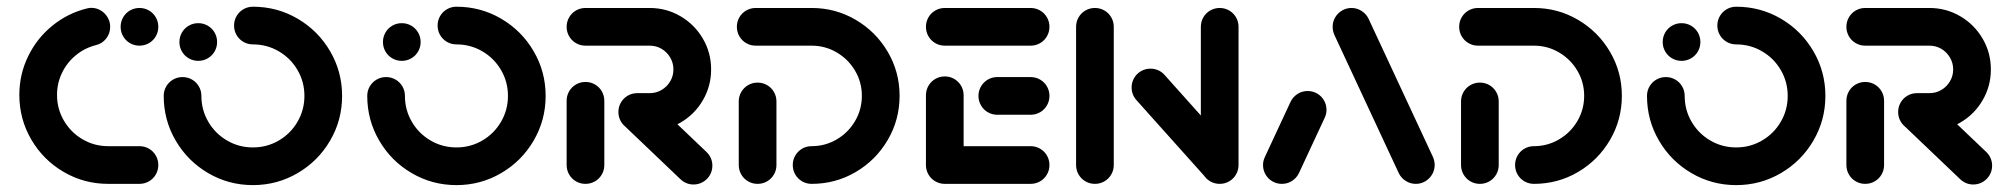

<svg xmlns="http://www.w3.org/2000/svg" viewBox="-20 -542 5924 566"><path d="M37 -262.2Q37 -322.6 62.8 -375.7Q88.5 -428.9 133.9 -465.9Q179.3 -503 235.9 -517Q243.3 -518.9 249.3 -518.9Q264.1 -518.9 276.9 -511.3Q289.6 -503.7 297.2 -490.9Q304.8 -478.1 304.8 -463Q304.8 -443.3 293 -428.3Q281.1 -413.3 262.6 -408.9Q230 -400.7 203.9 -379.4Q177.8 -358.1 163 -327.6Q148.1 -297 148.1 -262.2Q148.1 -221.1 168.3 -186.5Q188.5 -151.9 223.1 -131.5Q257.8 -111.1 298.9 -111.1H391.1Q406.3 -111.1 419.1 -103.7Q431.9 -96.3 439.3 -83.5Q446.7 -70.7 446.7 -55.6Q446.7 -40.4 439.3 -27.6Q431.9 -14.8 419.1 -7.4Q406.3 0 391.1 0H298.9Q227.8 0 167.6 -35.2Q107.4 -70.4 72.2 -130.7Q37 -191.1 37 -262.2ZM335.6 -463Q335.6 -478.1 343 -490.9Q350.4 -503.7 363.1 -511.1Q375.9 -518.5 391.1 -518.5Q406.3 -518.5 419.1 -511.1Q431.9 -503.7 439.3 -490.9Q446.7 -478.1 446.7 -463Q446.7 -447.8 439.3 -435Q431.9 -422.2 419.1 -414.8Q406.3 -407.4 391.1 -407.4Q375.9 -407.4 363.1 -414.8Q350.4 -422.2 343 -435Q335.6 -447.8 335.6 -463Z M508.9 -418.1Q508.9 -433.3 516.3 -446.1Q523.7 -458.9 536.5 -466.3Q549.3 -473.7 564.4 -473.7Q579.6 -473.7 592.4 -466.3Q605.2 -458.9 612.6 -446.1Q620 -433.3 620 -418.1Q620 -403 612.6 -390.2Q605.2 -377.4 592.4 -370Q579.6 -362.6 564.4 -362.6Q549.3 -362.6 536.5 -370Q523.7 -377.4 516.3 -390.2Q508.9 -403 508.9 -418.1ZM670 -466.7Q670 -481.9 677.4 -494.6Q684.8 -507.4 697.6 -514.8Q710.4 -522.2 725.6 -522.2Q797 -522.2 857.4 -486.9Q917.8 -451.5 953.1 -391.1Q988.5 -330.7 988.5 -259.3Q988.5 -187.8 953.1 -127.4Q917.8 -67 857.4 -31.7Q797 3.7 725.6 3.7Q654.1 3.7 593.7 -31.7Q533.3 -67 498 -127.4Q462.6 -187.8 462.6 -259.3Q462.6 -274.4 470 -287.2Q477.4 -300 490.2 -307.4Q503 -314.8 518.1 -314.8Q533.3 -314.8 546.1 -307.4Q558.9 -300 566.3 -287.2Q573.7 -274.4 573.7 -259.3Q573.7 -217.8 594.1 -183Q614.4 -148.1 649.3 -127.8Q684.1 -107.4 725.6 -107.4Q767 -107.4 801.9 -127.8Q836.7 -148.1 857 -183Q877.4 -217.8 877.4 -259.3Q877.4 -300.7 857 -335.6Q836.7 -370.4 801.9 -390.7Q767 -411.1 725.6 -411.1Q710.4 -411.1 697.6 -418.5Q684.8 -425.9 677.4 -438.7Q670 -451.5 670 -466.7Z M1108.9 -418.1Q1108.9 -433.3 1116.3 -446.1Q1123.7 -458.9 1136.5 -466.3Q1149.3 -473.7 1164.4 -473.7Q1179.6 -473.7 1192.4 -466.3Q1205.2 -458.9 1212.6 -446.1Q1220 -433.3 1220 -418.1Q1220 -403 1212.6 -390.2Q1205.2 -377.4 1192.4 -370Q1179.6 -362.6 1164.4 -362.6Q1149.3 -362.6 1136.5 -370Q1123.7 -377.4 1116.3 -390.2Q1108.9 -403 1108.9 -418.1ZM1270 -466.7Q1270 -481.9 1277.4 -494.6Q1284.8 -507.4 1297.6 -514.8Q1310.4 -522.2 1325.6 -522.2Q1397 -522.2 1457.4 -486.9Q1517.8 -451.5 1553.1 -391.1Q1588.5 -330.7 1588.5 -259.3Q1588.5 -187.8 1553.1 -127.4Q1517.8 -67 1457.4 -31.7Q1397 3.7 1325.6 3.7Q1254.1 3.7 1193.7 -31.7Q1133.3 -67 1098 -127.4Q1062.6 -187.8 1062.6 -259.3Q1062.6 -274.4 1070 -287.2Q1077.4 -300 1090.2 -307.4Q1103 -314.8 1118.1 -314.8Q1133.3 -314.8 1146.1 -307.4Q1158.9 -300 1166.3 -287.2Q1173.7 -274.4 1173.7 -259.3Q1173.7 -217.8 1194.1 -183Q1214.4 -148.1 1249.3 -127.8Q1284.1 -107.4 1325.6 -107.4Q1367 -107.4 1401.9 -127.8Q1436.7 -148.1 1457 -183Q1477.4 -217.8 1477.4 -259.3Q1477.4 -300.7 1457 -335.6Q1436.7 -370.4 1401.9 -390.7Q1367 -411.1 1325.6 -411.1Q1310.4 -411.1 1297.6 -418.5Q1284.8 -425.9 1277.4 -438.7Q1270 -451.5 1270 -466.7Z M1705.9 0Q1690.7 0 1678 -7.4Q1665.2 -14.8 1657.8 -27.6Q1650.4 -40.4 1650.4 -55.6V-244.8Q1650.4 -260 1657.8 -272.8Q1665.2 -285.6 1678 -293Q1690.7 -300.4 1705.9 -300.4Q1721.1 -300.4 1733.9 -293Q1746.7 -285.6 1754.1 -272.8Q1761.5 -260 1761.5 -244.8V-55.6Q1761.5 -40.4 1754.1 -27.6Q1746.7 -14.8 1733.9 -7.4Q1721.1 0 1705.9 0ZM2080 -53.7Q2080 -38.5 2072.6 -25.7Q2065.2 -13 2052.4 -5.6Q2039.6 1.9 2024.4 1.9Q2013.3 1.9 2003.5 -2.2Q1993.7 -6.3 1985.9 -13.7L1820.4 -171.5Q1812.2 -179.6 1807.6 -189.8Q1803 -200 1803 -211.9Q1803 -227 1810.4 -239.8Q1817.8 -252.6 1830.6 -260Q1843.3 -267.4 1858.5 -267.4Q1869.3 -267.4 1879.3 -263.3Q1889.3 -259.3 1896.7 -252.2L2063 -93.7Q2071.1 -85.9 2075.6 -75.6Q2080 -65.2 2080 -53.7ZM1803 -211.9Q1803 -227 1810.4 -239.8Q1817.8 -252.6 1830.6 -260Q1843.3 -267.4 1858.5 -267.4H1895.2Q1914.4 -267.4 1930.4 -276.9Q1946.3 -286.3 1955.7 -302.2Q1965.2 -318.1 1965.2 -337.4Q1965.2 -356.3 1955.7 -372.4Q1946.3 -388.5 1930.4 -398Q1914.4 -407.4 1895.2 -407.4H1705.9Q1690.7 -407.4 1678 -414.8Q1665.2 -422.2 1657.8 -435Q1650.4 -447.8 1650.4 -463Q1650.4 -478.1 1657.8 -490.9Q1665.2 -503.7 1678 -511.1Q1690.7 -518.5 1705.9 -518.5H1895.2Q1944.4 -518.5 1986.1 -494.1Q2027.8 -469.6 2052 -428.1Q2076.3 -386.7 2076.3 -337.4Q2076.3 -288.1 2052 -246.5Q2027.8 -204.8 1986.1 -180.6Q1944.4 -156.3 1895.2 -156.3H1858.5Q1843.3 -156.3 1830.6 -163.7Q1817.8 -171.1 1810.4 -183.9Q1803 -196.7 1803 -211.9Z M2213.3 -298.5Q2228.5 -298.5 2241.3 -291.1Q2254.1 -283.7 2261.5 -270.9Q2268.9 -258.1 2268.9 -243V-55.6Q2268.9 -40.4 2261.5 -27.6Q2254.1 -14.8 2241.3 -7.4Q2228.5 0 2213.3 0Q2198.1 0 2185.4 -7.4Q2172.6 -14.8 2165.2 -27.6Q2157.8 -40.4 2157.8 -55.6V-243Q2157.8 -258.1 2165.2 -270.9Q2172.6 -283.7 2185.4 -291.1Q2198.1 -298.5 2213.3 -298.5ZM2317 -55.6Q2317 -70.7 2324.4 -83.5Q2331.9 -96.3 2344.6 -103.7Q2357.4 -111.1 2372.6 -111.1Q2412.6 -111.1 2446.7 -131.1Q2480.7 -151.1 2500.7 -185.2Q2520.7 -219.3 2520.7 -259.6Q2520.7 -299.6 2500.7 -333.5Q2480.7 -367.4 2446.7 -387.4Q2412.6 -407.4 2372.6 -407.4H2207.8Q2192.6 -407.4 2179.8 -414.8Q2167 -422.2 2159.6 -435Q2152.2 -447.8 2152.2 -463Q2152.2 -478.1 2159.6 -490.9Q2167 -503.7 2179.8 -511.1Q2192.6 -518.5 2207.8 -518.5H2372.6Q2443 -518.5 2502.4 -483.7Q2561.9 -448.9 2596.9 -389.4Q2631.9 -330 2631.9 -259.6Q2631.9 -188.9 2596.9 -129.3Q2561.9 -69.6 2502.4 -34.8Q2443 0 2372.6 0Q2357.4 0 2344.6 -7.4Q2331.9 -14.8 2324.4 -27.6Q2317 -40.4 2317 -55.6Z M2709.6 -51.9V-261.1Q2709.6 -276.3 2717 -289.1Q2724.4 -301.9 2737.2 -309.3Q2750 -316.7 2765.2 -316.7Q2780.4 -316.7 2793.1 -309.3Q2805.9 -301.9 2813.3 -289.1Q2820.7 -276.3 2820.7 -261.1V-51.9ZM3073.7 -55.6Q3073.7 -40.4 3066.3 -27.6Q3058.9 -14.8 3046.1 -7.4Q3033.3 0 3018.1 0H2765.2Q2750 0 2737.2 -7.4Q2724.4 -14.8 2717 -27.6Q2709.6 -40.4 2709.6 -55.6Q2709.6 -70.7 2717 -83.5Q2724.4 -96.3 2737.2 -103.7Q2750 -111.1 2765.2 -111.1H3018.1Q3033.3 -111.1 3046.1 -103.7Q3058.9 -96.3 3066.3 -83.5Q3073.7 -70.7 3073.7 -55.6ZM2864.4 -259.3Q2864.4 -274.4 2871.9 -287.2Q2879.3 -300 2892 -307.4Q2904.8 -314.8 2920 -314.8H3018.1Q3033.3 -314.8 3046.1 -307.4Q3058.9 -300 3066.3 -287.2Q3073.7 -274.4 3073.7 -259.3Q3073.7 -244.1 3066.3 -231.3Q3058.9 -218.5 3046.1 -211.1Q3033.3 -203.7 3018.1 -203.7H2920Q2904.8 -203.7 2892 -211.1Q2879.3 -218.5 2871.9 -231.3Q2864.4 -244.1 2864.4 -259.3ZM2709.6 -463Q2709.6 -478.1 2717 -490.9Q2724.4 -503.7 2737.2 -511.1Q2750 -518.5 2765.2 -518.5H3018.1Q3033.3 -518.5 3046.1 -511.1Q3058.9 -503.7 3066.3 -490.9Q3073.7 -478.1 3073.7 -463Q3073.7 -447.8 3066.3 -435Q3058.9 -422.2 3046.1 -414.8Q3033.3 -407.4 3018.1 -407.4H2765.2Q2750 -407.4 2737.2 -414.8Q2724.4 -422.2 2717 -435Q2709.6 -447.8 2709.6 -463Z M3207.8 0Q3192.6 0 3179.8 -7.4Q3167 -14.8 3159.6 -27.6Q3152.2 -40.4 3152.2 -55.6V-463Q3152.2 -478.1 3159.6 -490.9Q3167 -503.7 3179.8 -511.1Q3192.6 -518.5 3207.8 -518.5Q3223 -518.5 3235.7 -511.1Q3248.5 -503.7 3255.9 -490.9Q3263.3 -478.1 3263.3 -463V-55.6Q3263.3 -40.4 3255.9 -27.6Q3248.5 -14.8 3235.7 -7.4Q3223 0 3207.8 0ZM3315.9 -284.1Q3315.9 -299.3 3323.3 -312Q3330.7 -324.8 3343.5 -332.2Q3356.3 -339.6 3371.5 -339.6Q3383.7 -339.6 3394.4 -334.8Q3405.2 -330 3413 -321.1L3621.5 -88.1L3538.5 -14.1L3330 -247Q3315.9 -263 3315.9 -284.1ZM3575.6 0Q3560.4 0 3547.6 -7.4Q3534.8 -14.8 3527.4 -27.6Q3520 -40.4 3520 -55.6V-463Q3520 -478.1 3527.4 -490.9Q3534.8 -503.7 3547.6 -511.1Q3560.4 -518.5 3575.6 -518.5Q3590.7 -518.5 3603.5 -511.1Q3616.3 -503.7 3623.7 -490.9Q3631.1 -478.1 3631.1 -463V-55.6Q3631.1 -40.4 3623.7 -27.6Q3616.3 -14.8 3603.5 -7.4Q3590.7 0 3575.6 0Z M3758.9 0Q3743.7 0 3730.9 -7.4Q3718.1 -14.8 3710.7 -27.6Q3703.3 -40.4 3703.3 -55.6Q3703.3 -68.5 3709.3 -80.4L3784.8 -242.6Q3791.9 -256.7 3805.2 -265.2Q3818.5 -273.7 3834.8 -273.7Q3850 -273.7 3862.8 -266.3Q3875.6 -258.9 3883 -246.1Q3890.4 -233.3 3890.4 -218.1Q3890.4 -205.2 3884.4 -193.3L3808.9 -31.1Q3801.9 -17 3788.5 -8.5Q3775.2 0 3758.9 0ZM4209.3 -55.6Q4209.3 -40.7 4201.9 -28Q4194.4 -15.2 4181.7 -7.6Q4168.9 0 4153.7 0Q4137.8 0 4124.3 -8.5Q4110.7 -17 4103.7 -31.1L3914.1 -438.1Q3908.5 -450.4 3908.5 -463Q3908.5 -477.8 3915.9 -490.6Q3923.3 -503.3 3936.1 -510.9Q3948.9 -518.5 3964.1 -518.5Q3980 -518.5 3993.5 -510Q4007 -501.5 4014.1 -487.4L4203.7 -80.4Q4209.3 -68.1 4209.3 -55.6Z M4342.6 -298.5Q4357.8 -298.5 4370.6 -291.1Q4383.3 -283.7 4390.7 -270.9Q4398.1 -258.1 4398.1 -243V-55.6Q4398.1 -40.4 4390.7 -27.6Q4383.3 -14.8 4370.6 -7.4Q4357.8 0 4342.6 0Q4327.4 0 4314.6 -7.4Q4301.9 -14.8 4294.4 -27.6Q4287 -40.4 4287 -55.6V-243Q4287 -258.1 4294.4 -270.9Q4301.9 -283.7 4314.6 -291.1Q4327.4 -298.5 4342.6 -298.5ZM4446.3 -55.6Q4446.3 -70.7 4453.7 -83.5Q4461.1 -96.3 4473.9 -103.7Q4486.7 -111.1 4501.9 -111.1Q4541.9 -111.1 4575.9 -131.1Q4610 -151.1 4630 -185.2Q4650 -219.3 4650 -259.6Q4650 -299.6 4630 -333.5Q4610 -367.4 4575.9 -387.4Q4541.9 -407.4 4501.9 -407.4H4337Q4321.9 -407.4 4309.1 -414.8Q4296.3 -422.2 4288.9 -435Q4281.5 -447.8 4281.5 -463Q4281.5 -478.1 4288.9 -490.9Q4296.3 -503.7 4309.1 -511.1Q4321.9 -518.5 4337 -518.5H4501.9Q4572.2 -518.5 4631.7 -483.7Q4691.1 -448.9 4726.1 -389.4Q4761.1 -330 4761.1 -259.6Q4761.1 -188.9 4726.1 -129.3Q4691.1 -69.6 4631.7 -34.8Q4572.2 0 4501.9 0Q4486.7 0 4473.9 -7.4Q4461.1 -14.8 4453.7 -27.6Q4446.3 -40.4 4446.3 -55.6Z M4881.5 -418.1Q4881.5 -433.3 4888.9 -446.1Q4896.3 -458.9 4909.1 -466.3Q4921.9 -473.7 4937 -473.7Q4952.2 -473.7 4965 -466.3Q4977.8 -458.9 4985.2 -446.1Q4992.6 -433.3 4992.6 -418.1Q4992.6 -403 4985.2 -390.2Q4977.8 -377.4 4965 -370Q4952.2 -362.6 4937 -362.6Q4921.9 -362.6 4909.1 -370Q4896.3 -377.4 4888.9 -390.2Q4881.5 -403 4881.5 -418.1ZM5042.6 -466.7Q5042.6 -481.9 5050 -494.6Q5057.4 -507.4 5070.2 -514.8Q5083 -522.2 5098.1 -522.2Q5169.6 -522.2 5230 -486.9Q5290.4 -451.5 5325.7 -391.1Q5361.1 -330.7 5361.1 -259.3Q5361.1 -187.8 5325.7 -127.4Q5290.4 -67 5230 -31.7Q5169.6 3.7 5098.1 3.7Q5026.7 3.7 4966.3 -31.7Q4905.9 -67 4870.6 -127.4Q4835.2 -187.8 4835.2 -259.3Q4835.2 -274.4 4842.6 -287.2Q4850 -300 4862.8 -307.4Q4875.6 -314.8 4890.7 -314.8Q4905.9 -314.8 4918.7 -307.4Q4931.5 -300 4938.9 -287.2Q4946.3 -274.4 4946.3 -259.3Q4946.3 -217.8 4966.7 -183Q4987 -148.1 5021.9 -127.8Q5056.7 -107.4 5098.1 -107.4Q5139.6 -107.4 5174.4 -127.8Q5209.3 -148.1 5229.6 -183Q5250 -217.8 5250 -259.3Q5250 -300.7 5229.6 -335.6Q5209.3 -370.4 5174.4 -390.7Q5139.6 -411.1 5098.1 -411.1Q5083 -411.1 5070.2 -418.5Q5057.4 -425.9 5050 -438.7Q5042.6 -451.5 5042.6 -466.7Z M5478.5 0Q5463.3 0 5450.6 -7.4Q5437.8 -14.8 5430.4 -27.6Q5423 -40.4 5423 -55.6V-244.8Q5423 -260 5430.4 -272.8Q5437.8 -285.6 5450.6 -293Q5463.3 -300.4 5478.5 -300.4Q5493.7 -300.4 5506.5 -293Q5519.3 -285.6 5526.7 -272.8Q5534.1 -260 5534.1 -244.8V-55.6Q5534.1 -40.4 5526.7 -27.6Q5519.3 -14.8 5506.5 -7.4Q5493.7 0 5478.5 0ZM5852.6 -53.7Q5852.6 -38.5 5845.2 -25.7Q5837.8 -13 5825 -5.6Q5812.2 1.9 5797 1.9Q5785.9 1.9 5776.1 -2.2Q5766.3 -6.3 5758.5 -13.7L5593 -171.5Q5584.8 -179.6 5580.2 -189.8Q5575.6 -200 5575.6 -211.9Q5575.6 -227 5583 -239.8Q5590.4 -252.6 5603.1 -260Q5615.9 -267.4 5631.1 -267.4Q5641.9 -267.4 5651.9 -263.3Q5661.9 -259.3 5669.3 -252.2L5835.6 -93.7Q5843.7 -85.9 5848.1 -75.6Q5852.6 -65.2 5852.6 -53.7ZM5575.6 -211.9Q5575.6 -227 5583 -239.8Q5590.4 -252.6 5603.1 -260Q5615.9 -267.4 5631.1 -267.4H5667.8Q5687 -267.4 5703 -276.9Q5718.9 -286.3 5728.3 -302.2Q5737.8 -318.1 5737.8 -337.4Q5737.8 -356.3 5728.3 -372.4Q5718.9 -388.5 5703 -398Q5687 -407.4 5667.8 -407.4H5478.5Q5463.3 -407.4 5450.6 -414.8Q5437.8 -422.2 5430.4 -435Q5423 -447.8 5423 -463Q5423 -478.1 5430.4 -490.9Q5437.8 -503.7 5450.6 -511.1Q5463.3 -518.5 5478.5 -518.5H5667.8Q5717 -518.5 5758.7 -494.1Q5800.4 -469.6 5824.6 -428.1Q5848.9 -386.7 5848.9 -337.4Q5848.9 -288.1 5824.6 -246.5Q5800.4 -204.8 5758.7 -180.6Q5717 -156.3 5667.8 -156.3H5631.1Q5615.9 -156.3 5603.1 -163.7Q5590.4 -171.1 5583 -183.9Q5575.6 -196.7 5575.6 -211.9Z"/></svg>

Font: 26F Galaxy Hebrew Black
Style: Regular
Weight: 900
Designer: C₂₉H₂₅N₃O₅
Version: Version 1.000